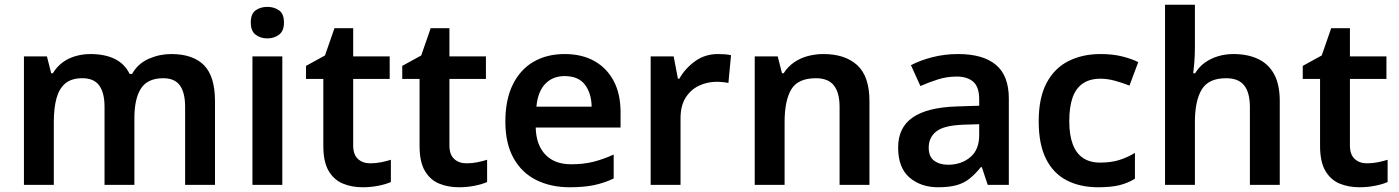

<svg xmlns="http://www.w3.org/2000/svg" viewBox="-20 -780 5902 810"><path d="M702 -552Q794 -552 840.5 -505Q887 -458 887 -353V0H761V-329Q761 -389 739 -419.5Q717 -450 669 -450Q603 -450 575 -407Q547 -364 547 -282V0H421V-329Q421 -389 398.5 -419.5Q376 -450 328 -450Q282 -450 256 -428.5Q230 -407 218.5 -366Q207 -325 207 -265V0H81V-542H178L196 -471H203Q220 -499 244.5 -517Q269 -535 299.5 -543.5Q330 -552 361 -552Q422 -552 464 -531.5Q506 -511 527 -468H537Q562 -512 607.5 -532Q653 -552 702 -552Z M1171 -542V0H1045V-542ZM1108 -751Q1136 -751 1157 -736.5Q1178 -722 1178 -685Q1178 -649 1157 -633.5Q1136 -618 1108 -618Q1079 -618 1058.5 -633.5Q1038 -649 1038 -685Q1038 -722 1058.5 -736.5Q1079 -751 1108 -751Z M1542 -91Q1566 -91 1588 -95.5Q1610 -100 1629 -106V-12Q1609 -3 1577 3.5Q1545 10 1510 10Q1464 10 1426.5 -5.5Q1389 -21 1366.5 -59Q1344 -97 1344 -165V-447H1271V-502L1351 -546L1391 -661H1470V-542H1624V-447H1470V-166Q1470 -128 1490 -109.5Q1510 -91 1542 -91Z M1948 -91Q1972 -91 1994 -95.5Q2016 -100 2035 -106V-12Q2015 -3 1983 3.5Q1951 10 1916 10Q1870 10 1832.5 -5.5Q1795 -21 1772.5 -59Q1750 -97 1750 -165V-447H1677V-502L1757 -546L1797 -661H1876V-542H2030V-447H1876V-166Q1876 -128 1896 -109.5Q1916 -91 1948 -91Z M2362 -552Q2435 -552 2487.5 -522.5Q2540 -493 2569 -438.5Q2598 -384 2598 -306V-242H2240Q2242 -168 2281 -127.5Q2320 -87 2389 -87Q2442 -87 2483.5 -97.5Q2525 -108 2569 -128V-27Q2529 -8 2486 1Q2443 10 2383 10Q2304 10 2242.5 -20.5Q2181 -51 2146.5 -113Q2112 -175 2112 -267Q2112 -360 2143.5 -423.5Q2175 -487 2231 -519.5Q2287 -552 2362 -552ZM2362 -459Q2312 -459 2280.5 -426.5Q2249 -394 2243 -330H2476Q2475 -387 2447.5 -423Q2420 -459 2362 -459Z M3009 -552Q3021 -552 3037 -551Q3053 -550 3064 -547L3053 -430Q3044 -432 3029.5 -433.5Q3015 -435 3004 -435Q2964 -435 2929 -418.5Q2894 -402 2872.5 -368Q2851 -334 2851 -281V0H2725V-542H2822L2840 -448H2846Q2870 -491 2912 -521.5Q2954 -552 3009 -552Z M3454 -552Q3545 -552 3596.5 -505Q3648 -458 3648 -353V0H3522V-328Q3522 -389 3498 -419.5Q3474 -450 3422 -450Q3346 -450 3318 -402.5Q3290 -355 3290 -265V0H3164V-542H3261L3279 -471H3286Q3304 -499 3330 -517Q3356 -535 3388 -543.5Q3420 -552 3454 -552Z M4022 -552Q4127 -552 4181.5 -506.5Q4236 -461 4236 -364V0H4147L4122 -75H4118Q4095 -46 4070.5 -26.5Q4046 -7 4014.5 1.5Q3983 10 3938 10Q3865 10 3817 -31Q3769 -72 3769 -158Q3769 -242 3830.5 -284.5Q3892 -327 4017 -331L4111 -334V-361Q4111 -413 4086 -435Q4061 -457 4016 -457Q3975 -457 3937 -445Q3899 -433 3863 -417L3823 -505Q3863 -526 3914.5 -539Q3966 -552 4022 -552ZM4045 -254Q3962 -251 3930 -225.5Q3898 -200 3898 -157Q3898 -119 3921 -102Q3944 -85 3980 -85Q4035 -85 4073 -116.5Q4111 -148 4111 -210V-256Z M4613 10Q4536 10 4479.5 -19.5Q4423 -49 4392.5 -110.5Q4362 -172 4362 -268Q4362 -368 4395.5 -430.5Q4429 -493 4488 -522.5Q4547 -552 4623 -552Q4674 -552 4714 -542Q4754 -532 4782 -518L4745 -419Q4714 -431 4683 -439.5Q4652 -448 4623 -448Q4578 -448 4548.5 -428Q4519 -408 4505 -368.5Q4491 -329 4491 -269Q4491 -211 4505.5 -172Q4520 -133 4549 -113.5Q4578 -94 4621 -94Q4667 -94 4702 -105Q4737 -116 4768 -135V-26Q4737 -7 4701.5 1.5Q4666 10 4613 10Z M5021 -579Q5021 -547 5018.5 -516.5Q5016 -486 5014 -471H5022Q5039 -499 5064 -516.5Q5089 -534 5119.5 -543Q5150 -552 5183 -552Q5244 -552 5288 -531Q5332 -510 5355.5 -466.5Q5379 -423 5379 -353V0H5253V-328Q5253 -389 5229 -419.5Q5205 -450 5153 -450Q5078 -450 5049.5 -402Q5021 -354 5021 -265V0H4895V-760H5021Z M5747 -91Q5771 -91 5793 -95.5Q5815 -100 5834 -106V-12Q5814 -3 5782 3.5Q5750 10 5715 10Q5669 10 5631.5 -5.5Q5594 -21 5571.5 -59Q5549 -97 5549 -165V-447H5476V-502L5556 -546L5596 -661H5675V-542H5829V-447H5675V-166Q5675 -128 5695 -109.5Q5715 -91 5747 -91Z"/></svg>

Font: Noto Sans Cham SemiBold
Style: Regular
Weight: 600
Version: Version 2.002